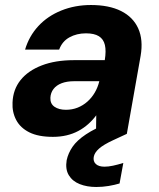

<svg xmlns="http://www.w3.org/2000/svg" viewBox="-20 -534 636 766"><path d="M191 12Q133 12 97 -6Q61 -24 44.5 -55.5Q28 -87 30 -125Q32 -177 62 -214.5Q92 -252 146.5 -273Q201 -294 275 -294H398Q404 -331 398.5 -354.5Q393 -378 374.5 -389.5Q356 -401 323 -401Q286 -401 257 -385Q228 -369 216 -336H80Q96 -390 133 -430Q170 -470 224.5 -492Q279 -514 343 -514Q415 -514 463 -490Q511 -466 531.5 -420.5Q552 -375 541 -311L486 0H363L364 -74Q350 -55 332 -39Q314 -23 292.5 -11.5Q271 0 245.5 6Q220 12 191 12ZM243 -96Q268 -96 289.5 -104.5Q311 -113 328.5 -128.5Q346 -144 358 -164.5Q370 -185 376 -209V-210H276Q247 -210 226 -202Q205 -194 193.5 -179Q182 -164 181 -144Q180 -120 197.5 -108Q215 -96 243 -96ZM364 212Q327 212 298 200.5Q269 189 254.5 165Q240 141 246 105Q252 77 269.5 51.5Q287 26 323 2Q359 -22 419 -46L467 -65L486 0L432 25Q393 43 375 59Q357 75 354 92Q351 110 362.5 120.5Q374 131 397 131Q412 131 431 127Q450 123 472 116L457 198Q437 204 413 208Q389 212 364 212Z"/></svg>

Font: DM Sans 16pt ExtraBold
Style: Italic
Weight: 800
Italic angle: -10°
Version: Version 4.004;gftools[0.9.30]